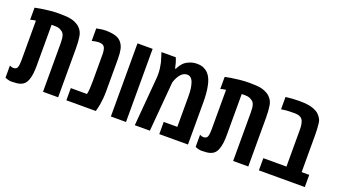

<svg xmlns="http://www.w3.org/2000/svg" viewBox="-58 -1092 2726 1554"><g transform="rotate(20 1305.0 -315.5)"><path d="M68.4 9.8Q57.6 9.8 43 6.1Q28.3 2.4 15.6 -3.4V-107.9Q31.2 -99.1 46.9 -99.1Q74.7 -99.1 81.8 -120.1Q88.9 -141.1 88.9 -177.7V-521.5Q77.6 -520.5 65.9 -518.1Q54.2 -515.6 42.5 -512.2V-616.2Q59.6 -620.1 91.8 -625.5Q124 -630.9 165 -635.3Q206.1 -639.6 249 -639.6Q285.6 -639.6 310.1 -637.7Q334.5 -635.7 351.8 -631.6Q369.1 -627.4 383.8 -621.1Q396.5 -615.7 407.2 -608.9Q418 -602.1 426.3 -593.8Q456.1 -566.4 463.1 -523.7Q470.2 -481 470.2 -420.4V0H339.8V-420.9Q339.8 -461.9 332 -485.1Q324.2 -508.3 304.2 -518.1Q293 -527.3 272.9 -531.2Q265.6 -532.2 252.2 -533Q238.8 -533.7 219.7 -533.2V-177.7Q219.7 -141.1 215.6 -109.6Q211.4 -78.1 202.1 -54.7Q188.5 -17.6 157.2 -3.4Q137.7 5.9 113.8 7.8Q89.8 9.8 68.4 9.8Z M541 0V-105H680.2Q685.1 -123.5 687 -151.6Q689 -179.7 689 -216.8V-452.6Q689 -472.2 684.3 -491.9Q679.7 -511.7 668 -520.5Q660.2 -526.9 648.2 -529.1Q636.2 -531.2 627 -531.2Q617.7 -531.2 602.8 -528.8Q587.9 -526.4 569.3 -521.5V-629.4Q596.7 -635.3 615 -637.5Q633.3 -639.6 649.9 -639.6Q678.7 -639.6 706.1 -635Q733.4 -630.4 750 -622.1Q772.9 -611.8 789.3 -589.6Q805.7 -567.4 812 -537.1Q814.9 -523.4 816.9 -501.7Q818.8 -480 818.8 -452.6V-178.2Q818.8 -147.9 816.2 -117.7Q813.5 -87.4 809.1 -62Q804.7 -36.6 800.3 -21L794.4 0Z M924.3 0V-629.9H1054.7V0Z M1130.4 0 1165 -408.7Q1166 -417 1166.5 -429Q1167 -440.9 1167 -452.6Q1167 -476.6 1164.1 -500Q1161.1 -523.4 1156.2 -545.4Q1155.3 -550.3 1153.8 -555.2Q1152.3 -560.1 1150.9 -564.9Q1149.4 -569.8 1147.9 -574.2Q1144 -588.4 1139.6 -602.3Q1135.3 -616.2 1130.9 -629.9H1254.4Q1263.7 -606.9 1269.8 -585.7Q1275.9 -564.5 1279.8 -542.5H1286.6Q1292 -557.1 1305.4 -575.7Q1318.8 -594.2 1333 -606Q1348.6 -618.7 1376 -629.2Q1403.3 -639.6 1436.5 -639.6Q1470.7 -639.6 1494.6 -628.2Q1518.6 -616.7 1533.7 -599.6Q1549.8 -582 1560.8 -555.7Q1571.8 -529.3 1577.1 -499Q1583 -470.7 1585.7 -434.8Q1588.4 -398.9 1588.4 -365.2V0H1341.3V-105H1458.5V-364.7Q1458.5 -406.7 1454.6 -434.1Q1450.7 -461.4 1443.8 -481.4Q1438.5 -498.5 1430.4 -509Q1422.4 -519.5 1412.8 -524.7Q1403.3 -529.8 1392.6 -529.8Q1371.1 -529.8 1355.2 -519.8Q1339.4 -509.8 1328.1 -494.1Q1317.4 -478.5 1309.8 -462.4Q1302.2 -446.3 1296.9 -428.7L1260.3 0Z M1706.1 9.8Q1695.3 9.8 1680.7 6.1Q1666 2.4 1653.3 -3.4V-107.9Q1668.9 -99.1 1684.6 -99.1Q1712.4 -99.1 1719.5 -120.1Q1726.6 -141.1 1726.6 -177.7V-521.5Q1715.3 -520.5 1703.6 -518.1Q1691.9 -515.6 1680.2 -512.2V-616.2Q1697.3 -620.1 1729.5 -625.5Q1761.7 -630.9 1802.7 -635.3Q1843.8 -639.6 1886.7 -639.6Q1923.3 -639.6 1947.8 -637.7Q1972.2 -635.7 1989.5 -631.6Q2006.8 -627.4 2021.5 -621.1Q2034.2 -615.7 2044.9 -608.9Q2055.7 -602.1 2064 -593.8Q2093.8 -566.4 2100.8 -523.7Q2107.9 -481 2107.9 -420.4V0H1977.5V-420.9Q1977.5 -461.9 1969.7 -485.1Q1961.9 -508.3 1941.9 -518.1Q1930.7 -527.3 1910.6 -531.2Q1903.3 -532.2 1889.9 -533Q1876.5 -533.7 1857.4 -533.2V-177.7Q1857.4 -141.1 1853.3 -109.6Q1849.1 -78.1 1839.8 -54.7Q1826.2 -17.6 1794.9 -3.4Q1775.4 5.9 1751.5 7.8Q1727.5 9.8 1706.1 9.8Z M2199.2 0V-105H2398.4V-420.9Q2398.4 -470.2 2386.5 -497.3Q2374.5 -524.4 2341.8 -530.8Q2334 -532.2 2325.2 -533Q2316.4 -533.7 2310.1 -533.7Q2273.9 -533.7 2252.2 -532.2Q2230.5 -530.8 2198.7 -525.4V-631.8Q2228 -635.7 2255.9 -637.7Q2283.7 -639.6 2312.5 -639.6Q2360.8 -639.6 2391.6 -634.8Q2422.4 -629.9 2443.4 -621.1Q2471.2 -609.9 2487.5 -593.8Q2503.9 -577.6 2514.6 -557.1Q2520.5 -546.9 2523.7 -523.2Q2526.9 -499.5 2528.1 -471.7Q2529.3 -443.8 2529.3 -420.4V-105H2594.7V0Z"/></g></svg>

Font: Open Sans Condensed
Style: Regular
Weight: 400
Width: 3
Designer: Monotype Design Team
Foundry: Monotype Imaging Inc.
Version: Version 3.000